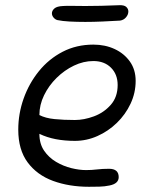

<svg xmlns="http://www.w3.org/2000/svg" viewBox="-20 -701 594 736"><path d="M321 15Q245 15 183.5 -7.5Q122 -30 86 -78.5Q50 -127 50 -204Q50 -265 70.5 -323Q91 -381 129 -428Q167 -475 220 -502.5Q273 -530 338 -530Q383 -530 419.5 -513Q456 -496 478 -465Q500 -434 500 -391Q500 -345 480.5 -303.5Q461 -262 428 -230Q395 -198 353.5 -179.5Q312 -161 267 -161Q228 -161 194 -167.5Q160 -174 131 -188Q131 -150 149 -123.5Q167 -97 195 -80.5Q223 -64 253.5 -56.5Q284 -49 310 -49Q331 -49 352 -51.5Q373 -54 398 -54Q435 -54 435 -22Q435 3 400 10Q381 14 361 14.5Q341 15 321 15ZM267 -241Q302 -241 340 -255Q378 -269 404.5 -299Q431 -329 431 -375Q431 -416 405.5 -441.5Q380 -467 338 -467Q300 -467 263.5 -449.5Q227 -432 197 -402.5Q167 -373 149 -336Q131 -299 131 -260Q154 -248 189 -244.5Q224 -241 267 -241ZM307 -617Q274 -617 246.5 -618.5Q219 -620 200 -624Q192 -626 185.5 -633.5Q179 -641 179 -650Q179 -660 188.5 -668.5Q198 -677 222 -678Q236 -679 257.5 -678.5Q279 -678 307 -678Q366 -678 436 -681Q456 -682 464 -674.5Q472 -667 472 -657Q472 -645 463 -634.5Q454 -624 440 -622Q406 -620 372 -618.5Q338 -617 307 -617Z"/></svg>

Font: Fuzzy Bubbles
Style: Regular
Weight: 400
Designer: Robert E. Leuschke
Foundry: Robert E. Leuschke
Version: Version 1.010; ttfautohint (v1.8.3)